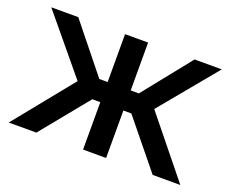

<svg xmlns="http://www.w3.org/2000/svg" viewBox="-90 -661 970 806"><g transform="rotate(20 395.0 -258.0)"><path d="M224.1 -262.2 11.7 0H135.3L308.1 -211.9H343.8V0H446.8V-211.9H482.4L654.8 0H778.3L566.4 -262.2L775.9 -515.6H654.3L483.4 -301.8H446.8V-515.6H343.8V-301.8H306.6L134.8 -515.6H14.2Z"/></g></svg>

Font: Inteeer Medium
Style: Regular
Weight: 500
Designer: Rasmus Andersson
Foundry: rsms
Version: Version 4.001;Glyphs 3.4 (3402)